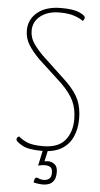

<svg xmlns="http://www.w3.org/2000/svg" viewBox="-60 -747 502 960"><g transform="rotate(5 191.5 -266.5)"><path d="M174 10Q104 10 73 -8Q42 -26 42 -36Q42 -41 45 -45.5Q48 -50 54 -52Q70 -37 97 -25.5Q124 -14 176 -14Q253 -14 287 -55.5Q321 -97 321 -161Q321 -212 303 -251.5Q285 -291 238 -337L121 -445Q87 -479 66.5 -511.5Q46 -544 46 -584Q46 -639 89 -674.5Q132 -710 208 -710Q270 -710 299.5 -696.5Q329 -683 329 -672Q329 -668 326.5 -663Q324 -658 320 -655Q307 -666 277.5 -676.5Q248 -687 202 -687Q143 -687 106.5 -658.5Q70 -630 70 -585Q70 -550 89 -522Q108 -494 135 -467L266 -344Q311 -299 328 -259Q345 -219 345 -166Q345 -114 326.5 -74Q308 -34 270.5 -12Q233 10 174 10ZM195 177Q176 177 161 174Q146 171 146 171Q146 171 146.5 166.5Q147 162 148.5 156.5Q150 151 153 148Q158 143 169.5 148.5Q181 154 195 154Q209 154 221 146Q233 138 233 116Q233 92 221.5 86Q210 80 196 80Q184 80 172.5 82.5Q161 85 161 85L180 -3H205L191 61Q191 61 196 60Q201 59 210 59Q227 59 242 70.5Q257 82 257 110Q257 138 247 152.5Q237 167 222.5 172Q208 177 195 177Z"/></g></svg>

Font: Yanone Kaffeesatz ExtraLight ExtraLight
Style: Regular
Weight: 250
Version: Version 2.003